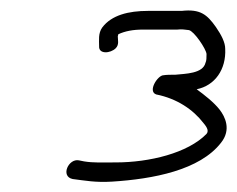

<svg xmlns="http://www.w3.org/2000/svg" viewBox="-20 -665 457 370"><path d="M177 -612C169 -601 171 -587 171 -576C170 -560 193 -562 203 -572C210 -579 207 -588 207 -595L208 -599C221 -605 236 -608 256 -608H322C329 -609 337 -608 344 -607C354 -605 377 -571 378 -561C378 -554 378 -548 376 -544C371 -523 337 -523 318 -521C309 -521 301 -521 295 -520C284 -520 264 -489 281 -483C321 -475 352 -454 372 -428C376 -423 384 -414 378 -407C342 -370 268 -352 203 -352C177 -352 160 -351 142 -354L132 -356C112 -360 96 -325 120 -320C144 -317 164 -313 196 -315C275 -320 365 -337 406 -390C426 -415 414 -440 403 -454C392 -468 374 -482 359 -493C394 -500 416 -531 414 -571C414 -583 407 -597 396 -613C379 -637 366 -648 330 -644H265C228 -644 195 -636 177 -612Z"/></svg>

Font: Stray Cat
Style: Obl
Weight: 400
Version: Version 1.0